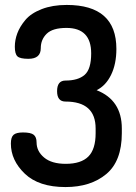

<svg xmlns="http://www.w3.org/2000/svg" viewBox="-20 -751 549 777"><path d="M24 -170Q24 -196 35 -205.5Q46 -215 73 -215Q105 -215 116.5 -205.5Q128 -196 128 -175Q128 -139 158.5 -113.5Q189 -88 246 -88Q308 -88 337.5 -117.5Q367 -147 367 -212V-231Q367 -340 245 -340Q211 -340 211 -382Q211 -425 245 -425Q296 -425 322.5 -448Q349 -471 349 -535Q349 -638 249 -638Q193 -638 169 -614.5Q145 -591 145 -556Q145 -513 95 -513Q61 -513 50.5 -523Q40 -533 40 -562Q40 -589 50 -616Q60 -643 82.5 -670Q105 -697 148.5 -714Q192 -731 250 -731Q451 -731 451 -553Q451 -492 429.5 -448Q408 -404 371 -386Q473 -346 473 -231V-212Q473 -99 410 -46.5Q347 6 245 6Q137 6 80.5 -48Q24 -102 24 -170Z"/></svg>

Font: TerminalDosisSemiBold
Style: Bold
Weight: 600
Designer: EdgarTolentino, PabloImpallari, IginoMarini
Foundry: EdgarTolentino, PabloImpallari, IginoMarini
Version: Version 1.006